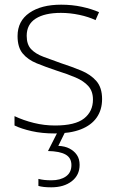

<svg xmlns="http://www.w3.org/2000/svg" viewBox="-20 -560 502 820"><path d="M214 10Q159 10 115 0Q71 -10 42 -24V-64Q80 -46 124.5 -35Q169 -24 215 -24Q301 -24 339 -54Q377 -84 377 -135Q377 -170 357.5 -192Q338 -214 303 -229Q268 -244 223 -258Q175 -274 137 -289.5Q99 -305 77 -331.5Q55 -358 55 -406Q55 -470 105.5 -505Q156 -540 241 -540Q288 -540 329.5 -531Q371 -522 403 -508L388 -474Q359 -488 319 -496.5Q279 -505 240 -505Q171 -505 132.5 -480.5Q94 -456 94 -407Q94 -370 113 -350Q132 -330 165.5 -317.5Q199 -305 241 -290Q287 -275 327 -258.5Q367 -242 391.5 -214Q416 -186 416 -137Q416 -91 393 -58Q370 -25 325 -7.5Q280 10 214 10ZM320 144Q320 188 286.5 214Q253 240 199 240Q181 240 167.5 238.5Q154 237 144 234V204Q156 207 169 208.5Q182 210 200 210Q238 210 261.5 193.5Q285 177 285 145Q285 114 260 100Q235 86 185 85L228 0H260L229 63Q257 64 277 74.5Q297 85 308.5 102Q320 119 320 144Z"/></svg>

Font: Noto Sans Symbols ExtraLight
Style: Regular
Weight: 250
Version: Version 2.002